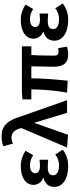

<svg xmlns="http://www.w3.org/2000/svg" viewBox="738 -1590 866 2381"><g transform="rotate(-90 1170.5 -399.0)"><path d="M299 14C371 14 434 -1 505 -53L446 -146C401 -111 353 -99 314 -99C232 -99 188 -127 188 -172C188 -218 220 -239 287 -239C317 -239 349 -236 381 -234V-341C355 -339 328 -336 305 -336C243 -336 213 -358 213 -396C213 -436 252 -460 309 -460C354 -460 398 -447 437 -420L492 -515C437 -552 369 -574 302 -574C179 -574 69 -525 69 -416C69 -369 97 -316 155 -297V-292C89 -275 44 -234 44 -158C44 -46 157 14 299 14Z M690 12 836 -401H841L962 0H1119L917 -575C868 -738 800 -812 676 -812C613 -812 582 -803 548 -789L581 -670C605 -681 625 -689 659 -689C710 -689 751 -652 769 -582L773 -565L532 0Z M1688 14C1729 14 1762 6 1783 -2L1765 -110C1748 -108 1733 -106 1723 -106C1689 -106 1672 -118 1672 -157C1672 -191 1672 -337 1679 -443H1787V-560H1212L1129 -553V-443H1253C1253 -312 1240 -153 1213 0L1361 8C1376 -141 1390 -303 1390 -443H1539C1538 -342 1534 -204 1534 -164C1534 -55 1574 14 1688 14Z M2112 14C2184 14 2247 -1 2318 -53L2259 -146C2214 -111 2166 -99 2127 -99C2045 -99 2001 -127 2001 -172C2001 -218 2033 -239 2100 -239C2130 -239 2162 -236 2194 -234V-341C2168 -339 2141 -336 2118 -336C2056 -336 2026 -358 2026 -396C2026 -436 2065 -460 2122 -460C2167 -460 2211 -447 2250 -420L2305 -515C2250 -552 2182 -574 2115 -574C1992 -574 1882 -525 1882 -416C1882 -369 1910 -316 1968 -297V-292C1902 -275 1857 -234 1857 -158C1857 -46 1970 14 2112 14Z"/></g></svg>

Font: Noto Sans CJK KR Bold
Style: Regular
Weight: 700
Designer: Ryoko NISHIZUKA (kana & ideographs); Paul D. Hunt (Latin, Greek & Cyrillic); Wenlong ZHANG (bopomofo); Sandoll Communica
Foundry: Adobe Systems Incorporated
Version: Version 1.004;PS 1.004;hotconv 1.0.82;makeotf.lib2.5.63406